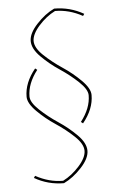

<svg xmlns="http://www.w3.org/2000/svg" viewBox="-55 -704 528 858"><g transform="rotate(-5 209.0 -275.5)"><path d="M341 -267Q341 -293 304 -328Q267 -363 222.5 -392.5Q178 -422 141 -459Q104 -496 104 -530.5Q104 -565 141.5 -605.5Q179 -646 221 -666Q292 -666 353 -631L347 -622Q287 -655 224 -655Q184 -635 150.5 -597.5Q117 -560 117 -529.5Q117 -499 154 -464Q191 -429 235.5 -399.5Q280 -370 317 -333Q354 -296 354 -267Q354 -204 305 -144L296 -151Q341 -209 341 -267ZM77 -284Q77 -258 114 -223Q151 -188 195.5 -158.5Q240 -129 277 -92Q314 -55 314 -20.5Q314 14 276.5 54.5Q239 95 197 115Q126 115 65 80L71 71Q131 104 194 104Q234 84 267.5 46.5Q301 9 301 -21.5Q301 -52 264 -87Q227 -122 182.5 -151.5Q138 -181 101 -218Q64 -255 64 -284Q64 -347 113 -407L122 -400Q77 -342 77 -284Z"/></g></svg>

Font: Almendra Display
Style: Regular
Weight: 400
Designer: Ana Sanfelippo
Foundry: Ana Sanfelippo
Version: Version 1.004